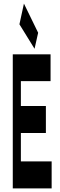

<svg xmlns="http://www.w3.org/2000/svg" viewBox="-20 -1047 334 1067"><path d="M51 -745V0H267V-150H96V-308H235V-458H96V-596H261V-745ZM88 -912 172 -776 192 -865 113 -1027Z"/></svg>

Font: 寒蝉无机体 CompactMedium
Style: Regular
Weight: 500
Width: 3
Designer: ChillTanhei {Warren2060}; 
Source Han Sans {Ryoko NISHIZUKA 西塚涼子 (kana, bopomofo & ideographs); Paul D. Hunt (Latin, Gre
Foundry: ChillType&Adobe
Version: Version 1.000;Glyphs 3.1.1 (3135)